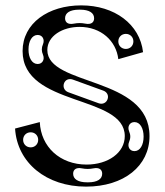

<svg xmlns="http://www.w3.org/2000/svg" viewBox="-20 -682 612 714"><path d="M300 12C441 12 536 -65 536 -176C536 -400 156 -360 156 -496C156 -548 212 -582 276 -582C356 -582 412 -530 420 -462L512 -488C500 -592 406 -662 282 -662C160 -662 64 -596 64 -492C64 -284 444 -331 444 -176C444 -114 382 -70 302 -70C203 -70 132 -136 128 -228L36 -204C44 -76 153 12 300 12ZM94 -190C110 -190 122 -178 122 -162C122 -146 110 -134 94 -134C78 -134 66 -146 66 -162C66 -178 78 -190 94 -190ZM360 -36C360 -16 342 -4 308 -4H304C270 -4 252 -16 252 -36C252 -52 264 -60 284 -56C300 -53 312 -53 328 -56C348 -60 360 -52 360 -36ZM120 -444C99 -444 86 -467 86 -498C86 -529 99 -552 120 -552C138 -552 147 -535 140 -518C134 -504 134 -492 140 -478C147 -461 138 -444 120 -444ZM380 -313C375 -299 361 -293 347 -298L234 -339C220 -344 213 -358 218 -372C223 -386 237 -391 251 -386L364 -345C378 -340 385 -327 380 -313ZM480 -120C462 -120 453 -137 460 -154C466 -168 466 -180 460 -194C453 -211 462 -228 480 -228C501 -228 514 -205 514 -174C514 -143 501 -120 480 -120ZM330 -614C330 -598 318 -590 298 -594C282 -597 270 -597 254 -594C234 -590 222 -598 222 -614C222 -634 240 -646 274 -646H278C312 -646 330 -634 330 -614ZM448 -556C464 -556 476 -544 476 -528C476 -512 464 -500 448 -500C432 -500 420 -512 420 -528C420 -544 432 -556 448 -556Z"/></svg>

Font: Apfel Grotezk Brukt
Style: Regular
Weight: 300
Designer: Luigi Gorlero
Foundry: © 2023, Luigi Gorlero & Collletttivo
Version: Version 2.000;Glyphs 3.2 (3217)